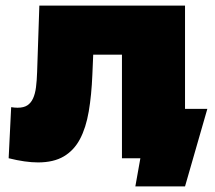

<svg xmlns="http://www.w3.org/2000/svg" viewBox="-20 -567 769 688"><path d="M643 101H465L483 0H417V-371H314L311 -300Q308 -226 298 -167.5Q288 -109 266.5 -68.5Q245 -28 208.5 -6.5Q172 15 116 15Q71 15 11 0L20 -183Q26 -182 32 -181.5Q38 -181 43 -181Q65 -181 78 -189.5Q91 -198 98.5 -214.5Q106 -231 109 -254.5Q112 -278 113 -309L121 -547H643V-177H723Z"/></svg>

Font: Montserrat-Alt1 Black
Style: Regular
Weight: 900
Designer: Differentunic
Foundry: Differentunic
Version: Version 7.222